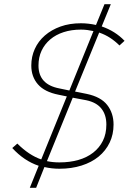

<svg xmlns="http://www.w3.org/2000/svg" viewBox="-20 -788 632 908"><path d="M121 100 163 -4Q94 -27 38 -88L62 -109Q117 -54 175 -34L296 -332L257 -340Q191 -353 159.5 -389Q128 -425 128 -478Q128 -520 144.5 -556.5Q161 -593 192 -620Q223 -647 266 -662.5Q309 -678 363 -678Q397 -678 434 -670L474 -768H504L461 -663Q525 -641 569 -595L545 -573Q525 -593 501.5 -608.5Q478 -624 449 -634L335 -355L390 -344Q457 -330 487 -291.5Q517 -253 517 -199Q517 -152 498.5 -113.5Q480 -75 446.5 -47.5Q413 -20 365.5 -5Q318 10 261 10Q225 10 190 2L151 100ZM324 -326 202 -26Q229 -20 261 -20Q310 -20 350.5 -31.5Q391 -43 420.5 -66Q450 -89 466.5 -122Q483 -155 483 -199Q483 -245 459.5 -274.5Q436 -304 388 -314ZM162 -478Q162 -389 260 -370L308 -360L422 -641Q408 -644 393.5 -646Q379 -648 363 -648Q318 -648 281 -636Q244 -624 217.5 -601.5Q191 -579 176.5 -548Q162 -517 162 -478Z"/></svg>

Font: Celebes Thin
Style: Italic
Weight: 250
Italic angle: -10°
Designer: Anugrah Pasau
Foundry: Lafontype
Version: Version 1.000; ttfautohint (v1.8.4)